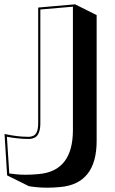

<svg xmlns="http://www.w3.org/2000/svg" viewBox="-20 -798 532 890"><path d="M1 -177Q61 -164 106 -164H117Q140 -166 148.5 -182Q157 -198 157 -226V-763L328 -778L428 -728V-145Q428 54 259 69Q228 72 200 72Q175 72 153 70Q131 68 114 65L13 15ZM167 -754V-226Q167 -193 156 -174.5Q145 -156 118 -154H106Q86 -154 59 -157Q32 -160 12 -164L23 6Q37 8 56 10Q75 12 99 12Q127 12 158 9Q318 -4 318 -195V-767Z"/></svg>

Font: Rampart One
Style: Regular
Weight: 400
Designer: Fontworks Inc.
Foundry: Fontworks Inc.
Version: Version 1.100